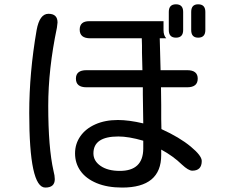

<svg xmlns="http://www.w3.org/2000/svg" viewBox="-20 -807 1040 888"><path d="M793.9 -632.8Q760.7 -632.8 760.7 -668V-752Q760.7 -787.1 793.9 -787.1Q827.1 -787.1 827.1 -752V-668Q827.1 -632.8 793.9 -632.8ZM896.5 -632.8Q864.3 -632.8 864.3 -668V-752Q864.3 -787.1 896.5 -787.1Q929.7 -787.1 929.7 -752V-668Q929.7 -632.8 896.5 -632.8ZM204.1 -743.2Q246.1 -743.2 246.1 -703.1L243.2 -678.7Q203.1 -487.3 203.1 -317.4Q203.1 -124 227.5 -16.6Q233.4 5.9 233.4 21.5Q233.4 60.5 189.5 60.5Q115.2 60.5 115.2 -284.2Q115.2 -470.7 149.4 -668Q163.1 -743.2 204.1 -743.2ZM845.7 -482.4Q894.5 -482.4 894.5 -443.4Q894.5 -403.3 845.7 -403.3H724.6L725.6 -322.3V-256.8L726.6 -210Q810.5 -171.9 862.3 -128.9Q913.1 -86.9 913.1 -62.5Q913.1 -17.6 869.1 -17.6Q851.6 -17.6 821.3 -45.9Q781.2 -85 725.6 -115.2V-89.8Q725.6 60.5 544.9 60.5Q476.6 60.5 427.2 40Q377.9 19.5 352.5 -16.1Q327.1 -51.8 327.1 -97.7Q327.1 -141.6 351.6 -176.8Q376 -211.9 420.9 -231.9Q465.8 -252 525.4 -252Q576.2 -252 642.6 -236.3L640.6 -371.1V-403.3H379.9Q331.1 -403.3 331.1 -443.4Q331.1 -482.4 379.9 -482.4H638.7L636.7 -563.5V-596.7L635.7 -629.9H397.5Q348.6 -629.9 348.6 -669.9Q348.6 -709 392.6 -709H736.3V-668Q736.3 -642.6 749 -629.9H718.8L722.7 -482.4ZM527.3 -175.8Q412.1 -175.8 412.1 -97.7Q412.1 -62.5 445.3 -39.6Q478.5 -16.6 534.2 -16.6Q641.6 -16.6 642.6 -119.1V-156.2Q575.2 -175.8 527.3 -175.8Z"/></svg>

Font: jf-openhuninn-1.1
Style: Regular
Weight: 400
Designer: [Kosugi Maru]
      Designed by Motoya company      

      [Varela Round]
      Joe Prince(Latin component); Avraham Co
Foundry: justfont CO.,LTD.
Version: 1.1